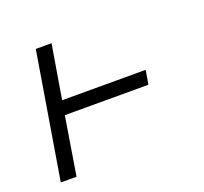

<svg xmlns="http://www.w3.org/2000/svg" viewBox="-96 -633 793 745"><g transform="rotate(-20 300.0 -260.0)"><path d="M35 0 121 -520H186L149 -298H494L484 -240H139L100 0Z"/></g></svg>

Font: Iosevka Light Extended Oblique
Style: Regular
Weight: 300
Width: 7
Italic angle: -9°
Monospace: yes
Designer: Belleve Invis
Foundry: Belleve Invis
Version: Version 32.5.0; ttfautohint (v1.8.4)